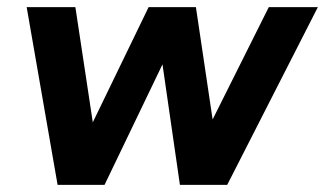

<svg xmlns="http://www.w3.org/2000/svg" viewBox="-20 -520 914 540"><path d="M55 -500H192L241 -176L398 -500H531L578 -184L736 -500H874L619 0H486L437 -339L274 0H142Z"/></svg>

Font: Oak Sans
Style: Bold Italic
Weight: 700
Italic angle: -9.5°
Foundry: Erik Kennedy, Walven
Version: Version 1.000